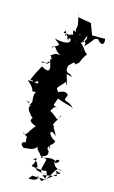

<svg xmlns="http://www.w3.org/2000/svg" viewBox="-232 -1059 859 1450"><g transform="rotate(15 197.5 -334.0)"><path d="M338 211C381 228 387 231 352 231C388 179 370 233 281 292C340 218 326 179 384 204C283 196 306 118 341 130C350 162 273 166 318 145C275 118 225 146 201 146C196 125 260 141 244 81C210 66 257 19 248 66C227 28 263 42 275 0C194 -41 220 -95 266 -37C254 -82 232 -88 236 -108C199 -114 280 -188 263 -202C249 -131 241 -182 178 -213C205 -254 204 -268 248 -220C188 -293 178 -221 211 -318C291 -285 304 -296 339 -274C284 -339 242 -291 275 -359C261 -399 198 -366 202 -363C172 -399 175 -384 237 -455C244 -416 257 -424 226 -511C267 -512 294 -479 251 -519C187 -530 233 -597 237 -625C224 -592 210 -573 178 -565C220 -545 261 -648 267 -599C321 -636 280 -619 336 -697C302 -714 300 -766 228 -786C262 -797 308 -783 253 -801C243 -770 203 -734 250 -790C229 -769 289 -736 289 -713C237 -804 320 -807 299 -750C376 -828 343 -819 384 -831C453 -750 446 -865 428 -845H336L303 -933L199 -951L194 -994C194 -950 208 -938 212 -883C190 -814 242 -850 210 -838C181 -850 190 -851 192 -825C211 -765 246 -786 253 -775C300 -773 272 -802 328 -867C268 -819 337 -836 282 -776C271 -764 222 -848 252 -826C226 -808 120 -824 172 -759C168 -851 120 -787 144 -790C150 -838 107 -776 132 -830C174 -741 203 -793 177 -793C209 -752 176 -725 71 -749C137 -695 119 -723 61 -672C94 -724 87 -659 144 -640C113 -637 116 -651 71 -617C100 -602 80 -548 58 -551C5 -570 3 -534 65 -559C73 -584 56 -545 109 -592C95 -585 103 -579 75 -590C117 -481 78 -494 31 -521C-31 -410 -33 -385 -23 -399C20 -409 -43 -359 29 -406C47 -372 36 -396 -45 -393C46 -315 -23 -318 39 -322C14 -305 38 -218 26 -238C13 -186 17 -243 -3 -239C-45 -247 47 -224 16 -201C10 -176 60 -126 64 -125C38 -99 68 -87 103 -71C69 -45 46 41 21 -5C78 42 49 -4 62 66C46 60 8 83 64 114C44 97 131 122 154 74C171 116 162 87 199 137C238 144 192 135 255 150C235 116 247 183 248 144C232 211 203 266 269 259C162 254 181 219 195 228C180 137 105 196 174 159C164 231 135 218 162 229C221 238 292 242 256 221C291 255 279 302 250 317C184 251 225 325 224 304C174 348 128 301 165 324C127 339 198 271 177 296L282 298L247 271L354 251Z"/></g></svg>

Font: Hussar Lance
Style: Regular
Weight: 700
Foundry: Cannot Into Space Fonts, PlusOne Fonts
Version: Version 2.27